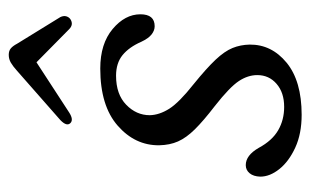

<svg xmlns="http://www.w3.org/2000/svg" viewBox="-158 -560 726 450"><g transform="rotate(-90 205.0 -335.0)"><path d="M179.5 -32Q213 -32 233.5 -49.8Q254 -67.5 254 -95Q254 -117 240 -138.2Q226 -159.5 181.5 -194.5Q147 -221 127 -241.2Q107 -261.5 98.5 -280.8Q90 -300 89.5 -325Q89 -381.5 135.5 -422.2Q182 -463 269.5 -463Q327.5 -463 362 -434Q396.5 -405 396.5 -369Q396.5 -335.5 368.5 -335.5Q358.5 -335.5 349.2 -342.8Q340 -350 332 -367Q319.5 -395.5 300.8 -410.8Q282 -426 252.5 -426Q209 -426 184.5 -402.2Q160 -378.5 160 -347Q160.5 -324.5 175.2 -301.2Q190 -278 233 -244Q270 -214 290 -192.8Q310 -171.5 317.5 -153Q325 -134.5 325.5 -113Q326 -61.5 283 -26.2Q240 9 161 9Q116.5 9 84 -6Q51.5 -21 33.8 -43.2Q16 -65.5 16 -88Q16.5 -104 24 -113Q31.5 -122 43 -122Q66 -122 83.5 -91.5Q100.5 -60 124.8 -46Q149 -32 179.5 -32ZM166.5 -536Q149.5 -525 141.5 -533Q133 -541.5 148.5 -556.5L264 -658Q274.5 -667.5 283 -672.5Q291.5 -677.5 301.5 -677.5Q311 -677.5 316.8 -672.5Q322.5 -667.5 327.5 -658L390 -556.5Q393.5 -549 391.8 -542.8Q390 -536.5 385 -533Q372.5 -525 361.5 -536L284 -612.5Z"/></g></svg>

Font: Fraunces 9pt S100 Light
Style: Italic
Weight: 300
Italic angle: -16°
Version: Version 1.000; ttfautohint (v1.8.3)